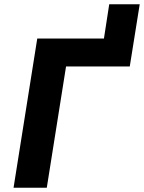

<svg xmlns="http://www.w3.org/2000/svg" viewBox="-20 -887 680 907"><path d="M44 0 156 -705H471L496 -867H640L593 -573H292L201 0Z"/></svg>

Font: Nunito Sans 7pt SemiCondensed ExtraBold
Style: Italic
Weight: 800
Width: 4
Italic angle: -9°
Designer: Vernon Adams
Foundry: Vernon Adams
Version: Version 3.101;gftools[0.9.27]